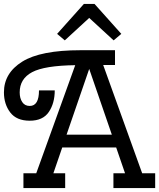

<svg xmlns="http://www.w3.org/2000/svg" viewBox="-20 -955 808 975"><path d="M389 -700H564V-625H504L702 -75H768V0H556V-75H615L570 -206H296L251 -75H311V0H99V-75H164L362 -624Q206 -622 143 -588.5Q80 -555 80 -486Q80 -456 93 -436.5Q106 -417 131 -417Q178 -417 178 -496H258Q258 -431 228 -386.5Q198 -342 131 -342Q64 -342 32 -384Q0 -426 0 -486Q0 -584 93 -642Q186 -700 389 -700ZM433 -605 318 -271H548ZM460 -935 596 -783 557 -750 433 -864 309 -750 270 -783 406 -935Z"/></svg>

Font: Cherry Swash
Style: Regular
Weight: 400
Designer: Kasatkina Nataliya
Foundry: Nataliya Kasatkina
Version: Version 1.001